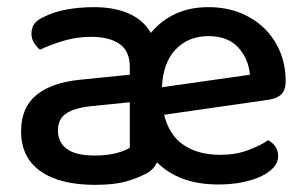

<svg xmlns="http://www.w3.org/2000/svg" viewBox="-20 -502 856 537"><path d="M243 -482Q300 -482 340.5 -464Q381 -446 402 -410Q462 -482 563 -482Q611 -482 650.5 -466.5Q690 -451 718.5 -423.5Q747 -396 763 -358Q779 -320 779 -275Q779 -250 766.5 -238Q754 -226 731 -223L439 -181Q453 -124 493.5 -96.5Q534 -69 597 -69Q639 -69 674 -82Q709 -95 730 -110Q758 -94 758 -65Q758 -48 745 -33.5Q732 -19 709.5 -8.5Q687 2 656.5 8Q626 14 591 14Q481 14 419 -48Q414 -37 406 -29Q398 -21 388 -16Q363 -3 330.5 6Q298 15 245 15Q148 15 93.5 -23Q39 -61 39 -135Q39 -201 81.5 -236Q124 -271 204 -279L343 -293V-315Q343 -359 314.5 -379Q286 -399 235 -399Q195 -399 158 -388Q121 -377 92 -363Q82 -371 75 -382.5Q68 -394 68 -408Q68 -425 76.5 -436Q85 -447 103 -455Q131 -469 167 -475.5Q203 -482 243 -482ZM245 -67Q280 -67 306 -74Q332 -81 343 -89V-216L234 -205Q188 -200 165 -184.5Q142 -169 142 -137Q142 -104 167 -85.5Q192 -67 245 -67ZM563 -401Q507 -401 471.5 -364Q436 -327 433 -258L679 -293Q675 -338 646 -369.5Q617 -401 563 -401Z"/></svg>

Font: Baloo Thambi 2 Medium
Style: Regular
Weight: 500
Designer: Aadarsh Rajan and Ek Type
Foundry: Ek Type
Version: Version 1.640;hotconv 1.0.111;makeotfexe 2.5.65597; ttfautoh